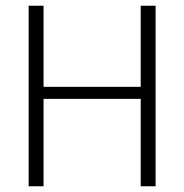

<svg xmlns="http://www.w3.org/2000/svg" viewBox="-20 -650 643 670"><path d="M80 0V-630H132V-347H471V-630H523V0H471V-305H132V0Z"/></svg>

Font: Mukta Malar ExtraLight
Style: Regular
Weight: 275
Designer: Aadarsh Rajan, Girish Dalvi, Yashodeep Gholap
Foundry: Ek Type
Version: Version 2.538;PS 1.000;hotconv 16.6.51;makeotf.lib2.5.65220;